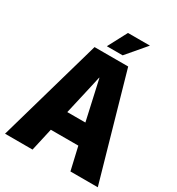

<svg xmlns="http://www.w3.org/2000/svg" viewBox="-209 -1036 1077 1167"><g transform="rotate(30 329.5 -452.0)"><path d="M212 -728H448L655 0H463L426 -160H233L197 0H4ZM308 -487 266 -303H393L352 -487L331 -581H329ZM274 -770 345 -904H499L385 -770Z"/></g></svg>

Font: Murecho ExtraBold
Style: Regular
Weight: 800
Designer: Neil Summerour
Foundry: Positype
Version: Version 1.010; ttfautohint (v1.8.3)